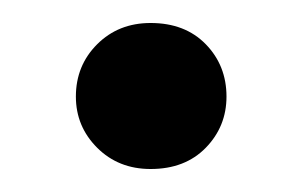

<svg xmlns="http://www.w3.org/2000/svg" viewBox="-20 -142 262 167"><path d="M111 5Q83 5 64.5 -13.5Q46 -32 46 -58Q46 -85 64.5 -103.5Q83 -122 111 -122Q141 -122 159 -103.5Q177 -85 177 -58Q177 -32 159 -13.5Q141 5 111 5Z"/></svg>

Font: DM Sans 11pt Medium
Style: Regular
Weight: 500
Version: Version 4.004;gftools[0.9.30]